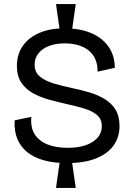

<svg xmlns="http://www.w3.org/2000/svg" viewBox="-20 -800 657 943"><path d="M274 -647 255 -780H352L333 -647ZM255 123 274 -10H333L352 123ZM308 1Q245 1 196 -12.5Q147 -26 114 -52.5Q81 -79 65 -118Q49 -157 52 -209L134 -226Q129 -174 150.5 -140.5Q172 -107 213.5 -90.5Q255 -74 312 -74Q366 -74 403 -87.5Q440 -101 460 -124.5Q480 -148 480 -180Q480 -215 456.5 -235Q433 -255 395 -266.5Q357 -278 312 -288Q267 -298 223 -310Q179 -322 142.5 -342Q106 -362 84.5 -394.5Q63 -427 63 -476Q63 -533 92 -574.5Q121 -616 173.5 -638.5Q226 -661 298 -661Q369 -661 424 -639Q479 -617 511 -573.5Q543 -530 544 -467L459 -448Q460 -482 448.5 -508.5Q437 -535 415 -552.5Q393 -570 363 -578.5Q333 -587 296 -587Q253 -587 220 -574Q187 -561 168.5 -537.5Q150 -514 150 -483Q150 -445 176.5 -423.5Q203 -402 245.5 -389.5Q288 -377 336 -367Q379 -358 419.5 -346Q460 -334 493.5 -314Q527 -294 547 -262Q567 -230 567 -181Q567 -126 537.5 -85Q508 -44 450.5 -21.5Q393 1 308 1Z"/></svg>

Font: Bricolage Grotesque 24pt
Style: Regular
Weight: 400
Designer: Mathieu Triay
Foundry: Atelier Triay
Version: Version 1.001;gftools[0.9.33.dev8+g029e19f]